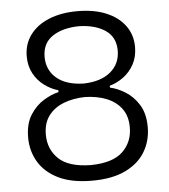

<svg xmlns="http://www.w3.org/2000/svg" viewBox="-53 -785 745 844"><g transform="rotate(-5 319.5 -363.0)"><path d="M319.8 10.7Q230 10.7 171.6 -17.8Q113.3 -46.4 84.5 -94.7Q55.7 -143.1 55.7 -202.6Q55.7 -262.7 80.1 -301.5Q104.5 -340.3 139.6 -361.8Q174.8 -383.3 206.1 -390.1V-398.4Q174.3 -407.2 145.5 -428.5Q116.7 -449.7 98.6 -482.7Q80.6 -515.6 80.6 -558.6Q80.6 -612.3 110.1 -652.6Q139.6 -692.9 193.4 -715.1Q247.1 -737.3 319.8 -737.3Q392.6 -737.3 446 -715.1Q499.5 -692.9 529.1 -652.6Q558.6 -612.3 558.6 -558.6Q558.6 -515.6 540.8 -482.7Q522.9 -449.7 494.1 -428.5Q465.3 -407.2 433.1 -398.4V-390.1Q465.3 -383.3 500.2 -361.8Q535.2 -340.3 559.3 -301.5Q583.5 -262.7 583.5 -202.6Q583.5 -143.1 554.9 -94.7Q526.4 -46.4 467.8 -17.8Q409.2 10.7 319.8 10.7ZM319.8 -418Q396.5 -419.9 439 -455.8Q481.4 -491.7 481.4 -549.3Q481.4 -608.9 436.8 -639.2Q392.1 -669.4 319.8 -670.9Q246.6 -669.4 202.6 -639.2Q158.7 -608.9 158.7 -549.3Q158.7 -491.7 200.4 -455.8Q242.2 -419.9 319.8 -418ZM319.8 -58.1Q417.5 -59.6 461.2 -101.8Q504.9 -144 504.9 -208.5Q504.9 -259.3 480.2 -292Q455.6 -324.7 413.6 -341.1Q371.6 -357.4 319.3 -358.4Q267.6 -357.4 225.6 -341.1Q183.6 -324.7 158.9 -292Q134.3 -259.3 134.3 -208.5Q134.3 -144 178.2 -101.8Q222.2 -59.6 319.8 -58.1Z"/></g></svg>

Font: Pinar DS1 Regular
Style: Regular
Weight: 400
Designer: Amin Abedi
Version: Version 3.000